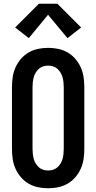

<svg xmlns="http://www.w3.org/2000/svg" viewBox="-20 -999 515 1027"><path d="M238 8Q210 8 183.5 2.5Q157 -3 133.5 -16.5Q110 -30 92 -51Q74 -72 63 -96.5Q52 -121 48 -148Q44 -175 44 -202V-533Q44 -560 48 -587Q52 -614 63 -638.5Q74 -663 92 -684Q110 -705 133.5 -718.5Q157 -732 183.5 -737.5Q210 -743 238 -743Q265 -743 291.5 -737.5Q318 -732 341.5 -718.5Q365 -705 383 -684Q401 -663 412 -638.5Q423 -614 427 -587Q431 -560 431 -533V-202Q431 -175 427 -148Q423 -121 412 -96.5Q401 -72 383 -51Q365 -30 341.5 -16.5Q318 -3 291.5 2.5Q265 8 238 8ZM238 -87Q251 -87 264 -91Q277 -95 287 -104Q297 -113 304 -124.5Q311 -136 314.5 -149Q318 -162 319.5 -175.5Q321 -189 321 -202V-533Q321 -546 319.5 -559.5Q318 -573 314.5 -586Q311 -599 304 -610.5Q297 -622 287 -631Q277 -640 264 -644Q251 -648 238 -648Q224 -648 211 -644Q198 -640 188 -631Q178 -622 171 -610.5Q164 -599 160.5 -586Q157 -573 155.5 -559.5Q154 -546 154 -533V-202Q154 -189 155.5 -175.5Q157 -162 160.5 -149Q164 -136 171 -124.5Q178 -113 188 -104Q198 -95 211 -91Q224 -87 238 -87ZM134 -795 61 -852 188 -979H287L414 -852L341 -795L237 -920Z"/></svg>

Font: Iosevka QP
Style: Bold
Weight: 700
Designer: Belleve Invis
Foundry: Belleve Invis
Version: Version 20.0.0; ttfautohint (v1.8.4)